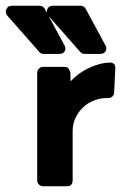

<svg xmlns="http://www.w3.org/2000/svg" viewBox="-66 -646 462 666"><path d="M330 -326Q330 -317 324 -311.5Q318 -306 312 -306Q285 -307 261.5 -298Q238 -289 221.5 -273Q205 -257 195.5 -236Q186 -215 186 -192V-20Q186 -12 181.5 -6Q177 0 168 0H84Q75 0 69 -6Q63 -12 63 -20V-394Q63 -402 69 -408Q75 -414 84 -414H158Q167 -414 171.5 -408.5Q176 -403 178 -395L179 -364Q208 -395 246.5 -412Q285 -429 315 -429Q323 -429 328.5 -425Q334 -421 334 -410ZM73 -626Q78 -626 83 -622.5Q88 -619 90 -614L157 -490Q164 -478 158.5 -468.5Q153 -459 139 -459H85Q77 -459 71 -465L-40 -591Q-49 -602 -44 -614Q-39 -626 -25 -626ZM215 -626Q220 -626 225 -622.5Q230 -619 232 -614L299 -490Q306 -478 300.5 -468.5Q295 -459 281 -459H227Q219 -459 213 -465L102 -591Q93 -602 98 -614Q103 -626 117 -626Z"/></svg>

Font: Stadtwerke
Style: Bold
Weight: 700
Designer: Santiago Orozco
Foundry: Typemade
Version: Version 1.003